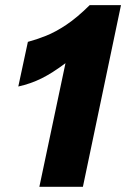

<svg xmlns="http://www.w3.org/2000/svg" viewBox="-20 -723 488 743"><path d="M132.3 0 233.4 -478.5Q182.6 -440.4 140.9 -419.7Q99.1 -398.9 50.8 -388.2L87.9 -561Q121.1 -569.8 158 -584.5Q194.8 -599.1 236.6 -627Q278.3 -654.8 327.1 -703.1H448.2L300.8 0Z"/></svg>

Font: Schibsted Grotesk ExtraBold
Style: Italic
Weight: 800
Italic angle: -12°
Designer: Bakken & Baeck AS, Henrik Kongsvoll
Foundry: Schibsted ASA
Version: Version 1.100; ttfautohint (v1.8.4.7-5d5b);gftools[0.9.25]